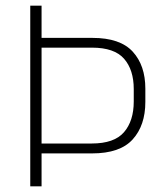

<svg xmlns="http://www.w3.org/2000/svg" viewBox="-20 -659 584 679"><path d="M111.5 -116.5V-151.5H304.5Q384 -151.5 418.5 -191.5Q453 -231.5 453 -300V-344Q453 -412 418.8 -451.2Q384.5 -490.5 305.5 -490.5H111V-525H307Q405 -525 449.5 -476.2Q494 -427.5 494 -345.5V-298.5Q494 -215.5 449.2 -166Q404.5 -116.5 305.5 -116.5ZM87 0V-639H127V-516V-500.5V-140V-128V0Z"/></svg>

Font: Anek Telugu Medium ExtraLight
Style: Regular
Weight: 250
Version: Version 1.003